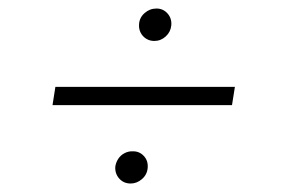

<svg xmlns="http://www.w3.org/2000/svg" viewBox="-20 -513 679 457"><path d="M539.1 -306.2 532.2 -262.7H105L111.8 -306.2ZM291 -76.2Q274.4 -76.2 263.9 -87.9Q253.4 -99.6 254.4 -116.2Q255.9 -126.5 261.5 -135Q267.1 -143.6 276.4 -148.4Q285.6 -153.3 295.9 -152.8Q311.5 -153.3 322.3 -141.8Q333 -130.4 331.5 -113.3Q330.1 -97.2 317.9 -86.7Q305.7 -76.2 291 -76.2ZM347.2 -415.5Q336.4 -415.5 327.9 -420.9Q319.3 -426.3 314.7 -435.3Q310.1 -444.3 311 -455.6Q312 -471.2 324.2 -481.9Q336.4 -492.7 352.5 -492.7Q368.2 -492.7 378.7 -481Q389.2 -469.2 387.7 -452.6Q386.2 -437 374.5 -426.3Q362.8 -415.5 347.2 -415.5Z"/></svg>

Font: Inter 16pt ExtraLight
Style: Italic
Weight: 250
Italic angle: -9.3988°
Version: Version 4.001;git-66647c0bb